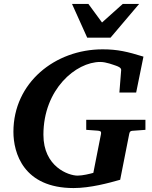

<svg xmlns="http://www.w3.org/2000/svg" viewBox="-20 -937 769 973"><path d="M717 -279V-330H417V-279C444 -277 473 -275 473 -275C489 -274 494 -271 492 -259L453 -61C435 -56 399 -47 373 -47C327 -47 200 -92 200 -254C200 -485 365 -623 488 -623C519 -623 555 -608 568 -604C582 -599 595 -593 594 -581L585 -468H670L707 -650C626 -675 576 -687 500 -687C259 -687 48 -518 48 -269C48 -163 98 16 353 16C438 16 533 -10 589 -26L635 -259C637 -268 640 -273 649 -274ZM685 -917H602L497 -823L428 -917H345L422 -746H540Z"/></svg>

Font: Veleka
Style: Bold Italic
Weight: 700
Italic angle: -12°
Designer: Stefan Peev, Context Ltd, 2016; SIL International, 1997-2014.
Foundry: Stefan Peev, Context Ltd, 2016
Version: Version 5.000